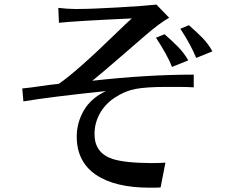

<svg xmlns="http://www.w3.org/2000/svg" viewBox="-20 -785 1040 854"><path d="M79.1 -391.6Q120.1 -395.5 161.1 -401.9Q202.1 -408.2 241.2 -412.1Q317.4 -462.9 500 -640.6Q540 -679.7 566.4 -703.1Q310.5 -691.4 242.2 -683.6L239.3 -750Q282.2 -745.1 311.5 -745.1H329.1Q386.7 -745.1 505.9 -752Q625 -758.8 675.8 -764.6L732.4 -706.1Q690.4 -682.6 629.9 -630.4Q569.3 -578.1 497.1 -515.6Q424.8 -453.1 390.6 -425.8Q633.8 -453.1 841.8 -453.1V-396.5Q809.6 -398.4 779.3 -398.4H717.8Q629.9 -398.4 582 -389.2Q534.2 -379.9 490.2 -350.6Q446.3 -321.3 423.3 -278.8Q400.4 -236.3 400.4 -188.5Q400.4 -104.5 480.5 -78.1Q534.2 -60.5 650.4 -59.6Q686.5 -59.6 715.8 -61.5L694.3 48.8Q682.6 49.8 669.9 49.8H646.5Q490.2 49.8 405.8 -8.3Q321.3 -66.4 321.3 -177.7Q321.3 -239.3 353 -293.9Q384.8 -348.6 451.2 -379.9Q206.1 -354.5 84 -334ZM673.8 -617.2 711.9 -632.8Q745.1 -603.5 771 -577.6Q796.9 -551.8 817.4 -516.6L745.1 -487.3Q723.6 -542 673.8 -617.2ZM782.2 -657.2 820.3 -672.9Q853.5 -643.6 879.4 -617.7Q905.3 -591.8 924.8 -556.6L852.5 -527.3Q831.1 -582 782.2 -657.2Z"/></svg>

Font: GenEi LateGo v2
Style: Medium
Weight: 500
Designer: o_tamon (Modified)
Foundry: o_tamon / Adobe Systems Incorporated / FONT 910 / Philipp H. Poll
Version: Version 2.1;Original Version 1.004